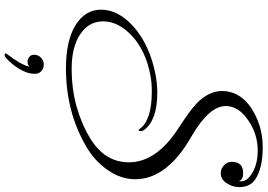

<svg xmlns="http://www.w3.org/2000/svg" viewBox="-178 -594 1122 805"><g transform="rotate(90 382.5 -192.0)"><path d="M266 92Q152 92 86 52Q21 11 21 -55Q21 -128 93 -192Q170 -260 295 -284Q312 -287 331 -289Q350 -291 369 -291Q485 -291 526 -235Q530 -230 530 -222Q530 -206 521 -217Q485 -268 364 -268Q326 -268 296 -262Q191 -242 129 -183Q70 -127 70 -64Q70 -4 124 32Q177 68 268 68Q354 68 427 47.5Q500 27 561 -10Q661 -71 661 -172Q661 -288 516 -381Q479 -405 454 -423.5Q429 -442 415 -455Q362 -506 362 -563Q362 -578 365 -591Q379 -656 452 -696Q519 -733 597 -733Q686 -733 732 -702Q765 -680 765 -635Q765 -606 748 -581Q732 -557 706 -557Q687 -557 672 -572Q659 -585 659 -603Q659 -651 706 -651Q734 -651 740 -633Q745 -660 719 -680Q678 -712 612 -712Q543 -712 486 -673Q425 -632 425 -578Q425 -508 553 -434Q732 -332 732 -198Q732 -139 694 -84Q656 -28 593 8Q449 92 266 92ZM211 349Q209 349 206 348Q203 347 204 346Q204 344 208 338Q228 312 242 288Q256 264 260 245Q252 253 239 253Q228 253 219 245.5Q210 238 210 226Q210 208 222.5 196.5Q235 185 251 185Q267 185 278.5 195Q290 205 290 223Q290 255 268 290Q246 325 220 346Q216 349 211 349Z"/></g></svg>

Font: Carattere
Style: Regular
Weight: 400
Designer: Robert E. Leuschke
Foundry: Robert E. Leuschke
Version: Version 1.010; ttfautohint (v1.8.3)